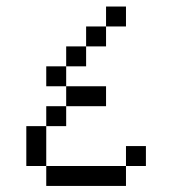

<svg xmlns="http://www.w3.org/2000/svg" viewBox="-20 -708 540 602"><path d="M437.5 -187.5V-250H375V-187.5H125V-125H375V-187.5ZM312.5 -375V-437.5H187.5V-375H125V-312.5H62.5Q62.5 -312.5 62.5 -187.5H125Q125 -187.5 125 -312.5H187.5V-375ZM375 -625V-687.5H312.5V-625H250V-562.5H187.5V-500H125V-437.5H187.5V-500H250V-562.5H312.5V-625Z"/></svg>

Font: Unifont
Style: Regular
Weight: 500
Version: Version 15.1.04